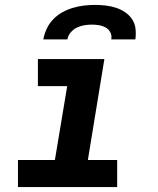

<svg xmlns="http://www.w3.org/2000/svg" viewBox="-20 -760 640 780"><path d="M53 0V-110H203L253 -410H134V-520H404L337 -110H456V0ZM156 -600Q160 -622 170 -643.5Q180 -665 196.5 -682Q213 -699 234 -710.5Q255 -722 277.5 -728.5Q300 -735 322 -737.5Q344 -740 366 -740Q388 -740 409.5 -737.5Q431 -735 451 -728.5Q471 -722 488 -710.5Q505 -699 516.5 -682Q528 -665 530.5 -643.5Q533 -622 530 -600H432Q435 -615 428.5 -628Q422 -641 409.5 -648Q397 -655 382.5 -657.5Q368 -660 353 -660Q338 -660 322.5 -657.5Q307 -655 292.5 -648Q278 -641 267 -628Q256 -615 254 -600Z"/></svg>

Font: Iosevka SS04 XBd Ex Obl
Style: Regular
Weight: 800
Width: 7
Italic angle: -9°
Monospace: yes
Designer: Belleve Invis
Foundry: Belleve Invis
Version: Version 19.0.0; ttfautohint (v1.8.4)